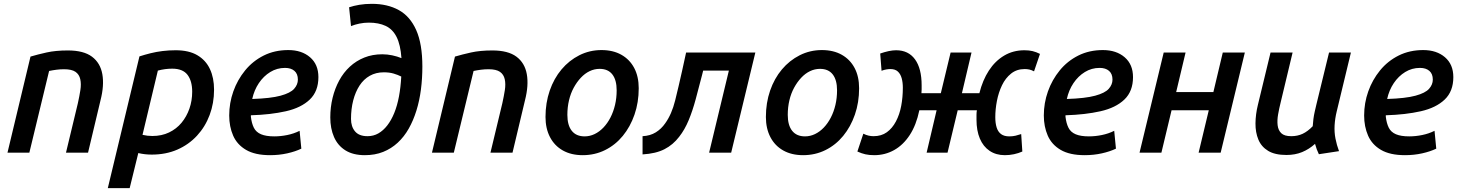

<svg xmlns="http://www.w3.org/2000/svg" viewBox="-20 -796 7612 1001"><path d="M19 0 139 -501Q176 -512 223 -522.5Q270 -533 334 -533Q416 -533 459.5 -500.5Q503 -468 513.5 -409.5Q524 -351 504 -273L439 0H324L386 -258Q394 -294 399 -326Q404 -358 398.5 -383Q393 -408 373.5 -421.5Q354 -435 314 -435Q294 -435 274.5 -432.5Q255 -430 236 -426L133 0Z M542 185 707 -502Q735 -511 765 -518.5Q795 -526 828 -530Q861 -534 896 -534Q965 -534 1009 -508Q1053 -482 1074.5 -436Q1096 -390 1096 -328Q1096 -258 1073 -196.5Q1050 -135 1007 -88.5Q964 -42 904.5 -16Q845 10 771 10Q753 10 735.5 8Q718 6 701 2L656 185ZM774 -87Q823 -87 861.5 -105.5Q900 -124 926.5 -156Q953 -188 967.5 -229.5Q982 -271 982 -318Q982 -374 957.5 -406Q933 -438 878 -438Q859 -438 840.5 -435.5Q822 -433 803 -428L723 -93Q736 -90 748.5 -88.5Q761 -87 774 -87Z M1388 13Q1310 13 1263 -14.5Q1216 -42 1195.5 -89Q1175 -136 1175 -194Q1175 -259 1196.5 -319.5Q1218 -380 1258 -429Q1298 -478 1355 -506.5Q1412 -535 1483 -535Q1553 -535 1596.5 -497.5Q1640 -460 1640 -394Q1640 -320 1595 -277Q1550 -234 1470.5 -216Q1391 -198 1288 -195Q1288 -193 1288 -191Q1288 -189 1288 -187Q1292 -153 1303.5 -130Q1315 -107 1341 -96Q1367 -85 1410 -85Q1443 -85 1477.5 -92Q1512 -99 1542 -114L1551 -21Q1520 -6 1477.5 3.5Q1435 13 1388 13ZM1295 -280Q1391 -283 1442.5 -297Q1494 -311 1513.5 -333Q1533 -355 1533 -381Q1533 -411 1515 -426.5Q1497 -442 1466 -442Q1424 -442 1389 -420.5Q1354 -399 1329.5 -362.5Q1305 -326 1295 -280Z M1882 13Q1821 13 1781 -12Q1741 -37 1721.5 -81.5Q1702 -126 1702 -184Q1702 -237 1714 -286Q1726 -335 1748.5 -376.5Q1771 -418 1804 -448.5Q1837 -479 1879.5 -496Q1922 -513 1973 -513Q1999 -513 2025 -507.5Q2051 -502 2073 -493Q2068 -563 2047.5 -603.5Q2027 -644 1990.5 -661Q1954 -678 1903 -678Q1878 -678 1854 -673Q1830 -668 1810 -660L1800 -758Q1824 -766 1853.5 -771Q1883 -776 1919 -776Q2000 -776 2059 -743.5Q2118 -711 2150 -639Q2182 -567 2182 -449Q2182 -387 2174.5 -329Q2167 -271 2151 -219.5Q2135 -168 2111 -125.5Q2087 -83 2053.5 -52Q2020 -21 1977.5 -4Q1935 13 1882 13ZM1896 -86Q1927 -86 1952.5 -100.5Q1978 -115 1999 -142Q2020 -169 2035.5 -207Q2051 -245 2060 -293Q2069 -341 2072 -397Q2054 -406 2032 -412.5Q2010 -419 1981 -419Q1940 -419 1908 -401Q1876 -383 1854.5 -350Q1833 -317 1821.5 -272.5Q1810 -228 1810 -176Q1810 -136 1831 -111Q1852 -86 1896 -86Z M2232 0 2352 -501Q2389 -512 2436 -522.5Q2483 -533 2547 -533Q2629 -533 2672.5 -500.5Q2716 -468 2726.5 -409.5Q2737 -351 2717 -273L2652 0H2537L2599 -258Q2607 -294 2612 -326Q2617 -358 2611.5 -383Q2606 -408 2586.5 -421.5Q2567 -435 2527 -435Q2507 -435 2487.5 -432.5Q2468 -430 2449 -426L2346 0Z M3018 13Q2958 13 2914.5 -11.5Q2871 -36 2847.5 -81Q2824 -126 2824 -186Q2824 -260 2846 -323.5Q2868 -387 2907.5 -434Q2947 -481 3000.5 -508Q3054 -535 3116 -535Q3176 -535 3219.5 -510.5Q3263 -486 3286.5 -441.5Q3310 -397 3310 -336Q3310 -262 3288 -198.5Q3266 -135 3227 -87.5Q3188 -40 3134.5 -13.5Q3081 13 3018 13ZM3028 -85Q3055 -85 3080 -97Q3105 -109 3126 -131Q3147 -153 3162.5 -183Q3178 -213 3186.5 -249Q3195 -285 3195 -325Q3195 -379 3172.5 -408Q3150 -437 3106 -437Q3079 -437 3054 -425Q3029 -413 3008 -390.5Q2987 -368 2971 -338.5Q2955 -309 2946.5 -273Q2938 -237 2938 -197Q2938 -143 2961 -114Q2984 -85 3028 -85Z M3330 9V-86Q3370 -88 3399 -106Q3428 -124 3448 -153Q3482 -200 3500 -272.5Q3518 -345 3536 -426L3557 -522H3918L3792 0H3677L3780 -428H3646L3640 -404Q3623 -338 3607 -278.5Q3591 -219 3570.5 -169.5Q3550 -120 3521 -83Q3489 -41 3444 -18Q3399 5 3330 9Z M4167 13Q4107 13 4063.5 -11.5Q4020 -36 3996.5 -81Q3973 -126 3973 -186Q3973 -260 3995 -323.5Q4017 -387 4056.5 -434Q4096 -481 4149.5 -508Q4203 -535 4265 -535Q4325 -535 4368.5 -510.5Q4412 -486 4435.5 -441.5Q4459 -397 4459 -336Q4459 -262 4437 -198.5Q4415 -135 4376 -87.5Q4337 -40 4283.5 -13.5Q4230 13 4167 13ZM4177 -85Q4204 -85 4229 -97Q4254 -109 4275 -131Q4296 -153 4311.5 -183Q4327 -213 4335.5 -249Q4344 -285 4344 -325Q4344 -379 4321.5 -408Q4299 -437 4255 -437Q4228 -437 4203 -425Q4178 -413 4157 -390.5Q4136 -368 4120 -338.5Q4104 -309 4095.5 -273Q4087 -237 4087 -197Q4087 -143 4110 -114Q4133 -85 4177 -85Z M4538 13Q4512 13 4492 8.5Q4472 4 4450 -6L4481 -99Q4495 -92 4508 -89Q4521 -86 4534 -86Q4575 -86 4603.5 -106.5Q4632 -127 4651 -163Q4670 -199 4678.5 -244Q4687 -289 4687 -339Q4687 -366 4681 -388Q4675 -410 4661 -423Q4647 -436 4622 -436Q4613 -436 4601 -434Q4589 -432 4576 -427L4569 -517Q4592 -525 4613 -529.5Q4634 -534 4652 -534Q4716 -534 4750.5 -486.5Q4785 -439 4785 -351Q4785 -340 4785 -330Q4785 -320 4784 -310H4885L4936 -522H5045L4995 -310H5086Q5103 -378 5135.5 -428Q5168 -478 5215 -506Q5262 -534 5321 -534Q5345 -534 5363.5 -529.5Q5382 -525 5402 -515L5371 -424Q5358 -431 5346.5 -433.5Q5335 -436 5322 -436Q5281 -436 5251.5 -412.5Q5222 -389 5204 -351.5Q5186 -314 5177.5 -270Q5169 -226 5169 -185Q5169 -154 5176 -131.5Q5183 -109 5199 -97Q5215 -85 5242 -85Q5260 -85 5274.5 -88.5Q5289 -92 5304 -97L5310 -6Q5290 3 5266.5 8Q5243 13 5219 13Q5173 13 5139.5 -9.5Q5106 -32 5088.5 -73.5Q5071 -115 5071 -172Q5071 -185 5071 -197Q5071 -209 5073 -221H4973L4920 0H4811L4863 -221H4773Q4757 -144 4723 -92Q4689 -40 4641.5 -13.5Q4594 13 4538 13Z M5635 13Q5557 13 5510 -14.5Q5463 -42 5442.5 -89Q5422 -136 5422 -194Q5422 -259 5443.5 -319.5Q5465 -380 5505 -429Q5545 -478 5602 -506.5Q5659 -535 5730 -535Q5800 -535 5843.5 -497.5Q5887 -460 5887 -394Q5887 -320 5842 -277Q5797 -234 5717.5 -216Q5638 -198 5535 -195Q5535 -193 5535 -191Q5535 -189 5535 -187Q5539 -153 5550.5 -130Q5562 -107 5588 -96Q5614 -85 5657 -85Q5690 -85 5724.5 -92Q5759 -99 5789 -114L5798 -21Q5767 -6 5724.5 3.5Q5682 13 5635 13ZM5542 -280Q5638 -283 5689.5 -297Q5741 -311 5760.5 -333Q5780 -355 5780 -381Q5780 -411 5762 -426.5Q5744 -442 5713 -442Q5671 -442 5636 -420.5Q5601 -399 5576.5 -362.5Q5552 -326 5542 -280Z M5921 0 6047 -522H6161L6112 -316H6306L6355 -522H6470L6344 0H6229L6282 -221H6088L6035 0Z M6687 12Q6627 12 6591.5 -9.5Q6556 -31 6540.5 -68.5Q6525 -106 6525.5 -153Q6526 -200 6538 -249L6604 -522H6719L6657 -263Q6649 -231 6643.5 -200Q6638 -169 6641 -143Q6644 -117 6660 -101.5Q6676 -86 6712 -86Q6745 -86 6771.5 -98.5Q6798 -111 6824 -138Q6825 -156 6827.5 -175.5Q6830 -195 6834.5 -214.5Q6839 -234 6843 -251L6909 -522H7023L6949 -215Q6940 -178 6938 -142.5Q6936 -107 6942.5 -73.5Q6949 -40 6961 -8L6856 8Q6850 -4 6845 -17.5Q6840 -31 6836 -46Q6805 -18 6768.5 -3Q6732 12 6687 12Z M7305 13Q7227 13 7180 -14.5Q7133 -42 7112.5 -89Q7092 -136 7092 -194Q7092 -259 7113.5 -319.5Q7135 -380 7175 -429Q7215 -478 7272 -506.5Q7329 -535 7400 -535Q7470 -535 7513.5 -497.5Q7557 -460 7557 -394Q7557 -320 7512 -277Q7467 -234 7387.5 -216Q7308 -198 7205 -195Q7205 -193 7205 -191Q7205 -189 7205 -187Q7209 -153 7220.5 -130Q7232 -107 7258 -96Q7284 -85 7327 -85Q7360 -85 7394.5 -92Q7429 -99 7459 -114L7468 -21Q7437 -6 7394.5 3.5Q7352 13 7305 13ZM7212 -280Q7308 -283 7359.5 -297Q7411 -311 7430.5 -333Q7450 -355 7450 -381Q7450 -411 7432 -426.5Q7414 -442 7383 -442Q7341 -442 7306 -420.5Q7271 -399 7246.5 -362.5Q7222 -326 7212 -280Z"/></svg>

Font: Ubuntu Sans SemiBold
Style: Italic
Weight: 600
Italic angle: -13.5°
Designer: Dalton Maag Ltd
Foundry: Dalton Maag Ltd
Version: Version 1.006